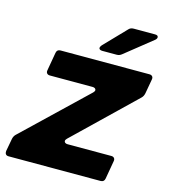

<svg xmlns="http://www.w3.org/2000/svg" viewBox="-130 -852 826 941"><g transform="rotate(15 283.0 -381.5)"><path d="M489 -18Q486 0 468 0H1Q-9 0 -13.5 -6Q-18 -12 -17 -22L-5 -87Q-2 -101 7 -110L321 -410Q328 -417 328 -423Q328 -428 323.5 -431.5Q319 -435 311 -435H94Q84 -435 79 -441Q74 -447 76 -457L92 -549Q95 -567 113 -567H564Q574 -567 579 -561Q584 -555 582 -545L569 -472Q566 -457 557 -448L255 -157Q248 -150 248 -144Q248 -139 252.5 -135.5Q257 -132 265 -132H487Q497 -132 502 -126Q507 -120 505 -110ZM311 -618Q303 -618 298.5 -621Q294 -624 294 -629Q294 -634 301 -643L407 -753Q416 -763 432 -763H540Q556 -763 556 -752Q556 -745 548 -738L409 -627Q398 -618 384 -618Z"/></g></svg>

Font: Open Sauce Two Black Italic
Style: Regular
Weight: 900
Italic angle: -10°
Designer: Alfredo Marco Pradil
Foundry: Creative Sauce Fz LLC
Version: Version 1.477